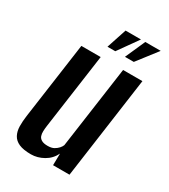

<svg xmlns="http://www.w3.org/2000/svg" viewBox="-165 -723 710 809"><g transform="rotate(30 190.5 -318.5)"><path d="M118 7Q81 7 59.5 -2.5Q38 -12 28.5 -30Q19 -48 18.5 -71.5Q18 -95 22 -124L74 -495H168L117 -131Q115 -117 114.5 -104Q114 -91 117.5 -81Q121 -71 131.5 -65Q142 -59 161 -59Q180 -59 191.5 -65.5Q203 -72 210.5 -80.5Q218 -89 221 -97L277 -495H371L302 0H222L223 -57Q208 -26 178.5 -9.5Q149 7 118 7ZM171 -547 203 -644H278L209 -547ZM256 -547 299 -644H374L299 -547Z"/></g></svg>

Font: Alumni Sans Thin SemiBold
Style: Italic
Weight: 600
Italic angle: -8°
Version: Version 1.016